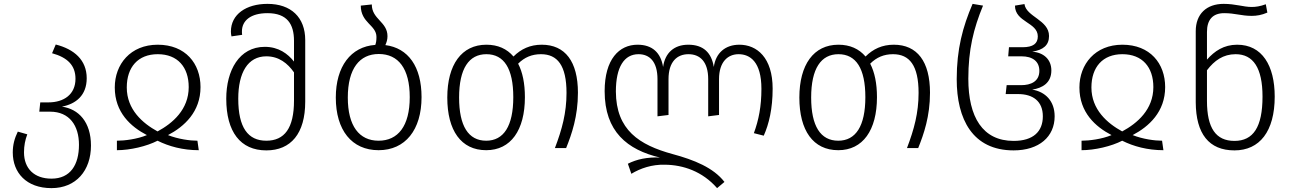

<svg xmlns="http://www.w3.org/2000/svg" viewBox="-20 -765 6700 992"><path d="M300 -214C372 -228 428 -272 428 -361C428 -455 363 -511 268 -535L249 -490C329 -468 370 -427 370 -358C370 -277 310 -236 230 -236H188L183 -188H239C339 -188 388 -116 388 -17C388 86 344 158 246 158C157 158 104 106 104 22C104 -12 110 -42 121 -71L72 -85C55 -50 46 -17 46 23C46 127 116 207 246 207C373 207 450 116 450 -13C450 -135 386 -202 300 -214Z M573 -313C573 -184 656 -110 739 -67C689 -46 623 -38 584 -38V11C652 11 738 -9 794 -38C852 -9 924 11 1007 11L1000 -38C962 -38 901 -46 848 -67C932 -111 1016 -187 1016 -315C1016 -437 938 -534 795 -534C654 -534 573 -433 573 -313ZM635 -313C635 -418 693 -485 795 -485C898 -485 955 -418 955 -315C955 -199 872 -128 794 -86C717 -128 635 -199 635 -313Z M1362 -745C1252 -745 1173 -691 1173 -602C1173 -593 1174 -585 1176 -577L1231 -585C1230 -592 1230 -597 1230 -603C1230 -659 1276 -697 1362 -697C1464 -697 1499 -640 1499 -554V-447C1467 -487 1420 -523 1348 -523C1216 -523 1149 -401 1149 -255C1149 -84 1222 12 1356 12C1483 12 1557 -75 1557 -240V-558C1557 -675 1484 -745 1362 -745ZM1356 -38C1261 -38 1211 -106 1211 -255C1211 -389 1260 -474 1356 -474C1421 -474 1466 -438 1499 -391V-245C1499 -103 1450 -38 1356 -38Z M1971 -532C1977 -545 1982 -560 1982 -578C1982 -653 1901 -665 1901 -742L1844 -736C1844 -646 1925 -636 1925 -574C1925 -555 1923 -544 1919 -533C1792 -524 1715 -421 1715 -261C1715 -93 1797 11 1936 11C2074 11 2158 -94 2158 -263C2158 -421 2089 -517 1971 -532ZM1936 -38C1836 -38 1777 -114 1777 -261C1777 -411 1838 -486 1937 -486C2038 -486 2097 -411 2097 -263C2097 -113 2036 -38 1936 -38Z M2779 -534C2719 -534 2672 -512 2633 -473C2599 -513 2552 -534 2493 -534C2365 -534 2291 -431 2291 -261C2291 -91 2362 11 2492 11C2619 11 2692 -92 2692 -263C2692 -334 2680 -392 2657 -436C2690 -469 2728 -485 2775 -485C2860 -485 2907 -427 2907 -285C2907 -182 2884 -97 2847 0H2905C2934 -72 2966 -164 2966 -286C2966 -447 2900 -534 2779 -534ZM2492 -38C2400 -38 2352 -114 2352 -261C2352 -411 2403 -485 2493 -485C2584 -485 2632 -411 2632 -263C2632 -113 2582 -38 2492 -38Z M3800 -534C3728 -534 3678 -492 3668 -419C3656 -493 3614 -534 3536 -534C3463 -534 3416 -492 3406 -419C3394 -493 3350 -534 3274 -534C3179 -534 3104 -459 3104 -294C3104 -85 3221 9 3390 49C3324 46 3269 58 3224 81L3242 133C3288 105 3348 84 3416 86C3509 87 3609 120 3685 207L3723 175C3666 101 3566 61 3455 31C3283 -16 3163 -93 3162 -292C3162 -419 3205 -485 3279 -485C3336 -485 3377 -447 3377 -356V-164L3434 -171V-356C3434 -446 3478 -485 3537 -485C3597 -485 3639 -446 3639 -356V-164L3695 -171V-356C3695 -446 3741 -485 3796 -485C3855 -485 3914 -446 3914 -306C3914 -216 3900 -145 3875 -77L3926 -64C3953 -124 3972 -204 3972 -307C3972 -467 3891 -534 3800 -534Z M4598 -534C4538 -534 4491 -512 4452 -473C4418 -513 4371 -534 4312 -534C4184 -534 4110 -431 4110 -261C4110 -91 4181 11 4311 11C4438 11 4511 -92 4511 -263C4511 -334 4499 -392 4476 -436C4509 -469 4547 -485 4594 -485C4679 -485 4726 -427 4726 -285C4726 -182 4703 -97 4666 0H4724C4753 -72 4785 -164 4785 -286C4785 -447 4719 -534 4598 -534ZM4311 -38C4219 -38 4171 -114 4171 -261C4171 -411 4222 -485 4312 -485C4403 -485 4451 -411 4451 -263C4451 -113 4401 -38 4311 -38Z M5217 12C5349 12 5429 -59 5429 -164C5429 -243 5381 -291 5313 -302C5365 -310 5412 -336 5412 -401C5412 -459 5371 -494 5313 -498C5371 -507 5400 -532 5400 -579C5400 -662 5282 -678 5273 -744L5224 -736C5224 -650 5342 -650 5342 -577C5342 -540 5318 -521 5263 -521H5193L5189 -474H5258C5315 -474 5350 -448 5350 -399C5350 -344 5306 -325 5256 -325H5181L5176 -279H5240C5317 -279 5368 -242 5368 -164C5368 -86 5319 -37 5217 -37C5057 -37 4983 -160 4983 -358C4983 -509 5010 -617 5059 -736L5005 -745C4954 -626 4923 -511 4923 -356C4923 -149 5005 12 5217 12Z M5557 -313C5557 -184 5640 -110 5723 -67C5673 -46 5607 -38 5568 -38V11C5636 11 5722 -9 5778 -38C5836 -9 5908 11 5991 11L5984 -38C5946 -38 5885 -46 5832 -67C5916 -111 6000 -187 6000 -315C6000 -437 5922 -534 5779 -534C5638 -534 5557 -433 5557 -313ZM5619 -313C5619 -418 5677 -485 5779 -485C5882 -485 5939 -418 5939 -315C5939 -199 5856 -128 5778 -86C5701 -128 5619 -199 5619 -313Z M6372 -534C6303 -534 6255 -501 6216 -457V-600C6216 -662 6245 -697 6305 -697C6361 -697 6393 -683 6447 -683C6473 -683 6498 -687 6528 -700L6520 -743C6490 -732 6468 -729 6447 -729C6404 -729 6364 -745 6302 -745C6214 -745 6158 -693 6158 -604V-236C6159 -74 6226 12 6358 12C6488 12 6566 -86 6566 -266C6566 -426 6501 -534 6372 -534ZM6358 -37C6262 -37 6216 -103 6216 -244V-402C6254 -452 6300 -485 6364 -485C6455 -485 6503 -414 6503 -266C6503 -108 6455 -37 6358 -37Z"/></svg>

Font: FiraGO Light
Style: Regular
Weight: 300
Designer: bBox Type
Foundry: bBox Type GmbH
Version: Version 1.001;PS 001.001;hotconv 1.0.88;makeotf.lib2.5.64775